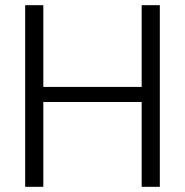

<svg xmlns="http://www.w3.org/2000/svg" viewBox="-20 -720 713 740"><path d="M526 0V-700H596V0ZM77 0V-700H147V0ZM131 -327V-385H546V-327Z"/></svg>

Font: DM Sans 18pt Light
Style: Regular
Weight: 300
Designer: Colophon Foundry, Jonny Pinhorn
Foundry: Colophon Foundry
Version: Version 4.004;gftools[0.9.30]